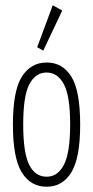

<svg xmlns="http://www.w3.org/2000/svg" viewBox="-20 -700 353 728"><path d="M157 8Q96 8 62.5 -46.5Q29 -101 29 -227Q29 -356 63 -409.5Q97 -463 157 -463Q217 -463 250.5 -409.5Q284 -356 284 -227Q284 -101 250.5 -46.5Q217 8 157 8ZM157 -30Q199 -30 222.5 -75.5Q246 -121 246 -228Q246 -337 222 -381Q198 -425 157 -425Q115 -425 91.5 -381Q68 -337 68 -228Q68 -121 90.5 -75.5Q113 -30 157 -30ZM144 -508 121 -521 180 -680 216 -660Z"/></svg>

Font: Inconsolata ExtraCondensed Light
Style: Regular
Weight: 300
Width: 2
Monospace: yes
Designer: Raph Levien, Cyreal, Brenton Simpson
Foundry: Raph Levien, Cyreal, Google
Version: Version 3.100; ttfautohint (v1.8.4.7-5d5b)